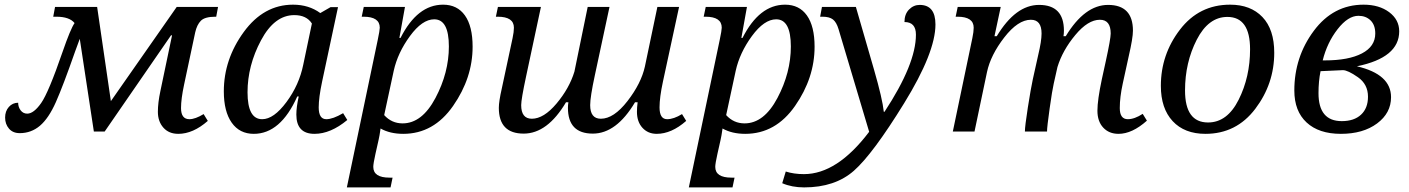

<svg xmlns="http://www.w3.org/2000/svg" viewBox="-20 -566 6061 826"><path d="M720.2 -414.1H715.8L430.2 0H383.8L323.2 -398.9Q314.9 -377.9 303.2 -344.7Q251.5 -196.8 220.5 -127Q189.5 -57.1 151.9 -25.1Q114.3 6.8 64.9 6.8Q35.2 6.8 18.6 -12.7Q2 -32.2 2 -60.1Q2 -87.9 18.1 -106Q34.2 -124 58.1 -124Q58.1 -105.5 68.8 -91.3Q79.6 -77.1 97.2 -77.1Q125 -77.1 157 -122.6Q189 -168 249 -342.3Q283.2 -441.4 300.8 -466.8Q278.8 -494.1 222.2 -494.1H209L216.8 -536.1H397.9L457 -130.9L740.2 -536.1H918L910.2 -494.1H907.2Q861.3 -494.1 844.2 -476.8Q827.1 -459.5 819.8 -426.8L772 -202.1Q758.8 -140.1 758.8 -101.1Q758.8 -53.2 794.9 -53.2Q819.8 -53.2 856 -75.2L874 -45.9Q810.5 9.8 747.1 9.8Q706.5 9.8 682.9 -16.8Q659.2 -43.5 659.2 -85Q659.2 -124 669.9 -173.8Z M1265.1 -150.9H1258.8Q1187 9.8 1071.8 9.8Q1010.7 9.8 976.8 -38.3Q942.9 -86.4 942.9 -172.9Q942.9 -310.5 1028.6 -428.2Q1114.3 -545.9 1240.7 -545.9Q1308.6 -545.9 1357.9 -509.8L1401.9 -535.2H1434.1L1365.7 -214.8Q1351.1 -146 1351.1 -104Q1351.1 -53.2 1383.8 -53.2Q1412.1 -53.2 1456.1 -79.1L1474.1 -49.8Q1402.3 9.8 1333 9.8Q1254.9 9.8 1254.9 -73.2Q1254.9 -105 1265.1 -150.9ZM1321.8 -464.8Q1298.8 -501 1246.1 -501Q1160.6 -501 1102.8 -392.3Q1044.9 -283.7 1044.9 -168.9Q1044.9 -53.2 1107.9 -53.2Q1157.7 -53.2 1212.4 -127Q1267.1 -200.7 1284.7 -288.1Z M1668.9 198.2 1660.2 240.2H1472.2L1605 -394Q1613.8 -436 1613.8 -446.8Q1613.8 -494.1 1543.9 -494.1H1536.1L1544.9 -536.1H1722.2L1698.2 -402.8H1703.1Q1775.4 -545.9 1886.2 -545.9Q1947.3 -545.9 1980.2 -499.5Q2013.2 -453.1 2013.2 -365.2Q2013.2 -231 1929.4 -110.6Q1845.7 9.8 1714.8 9.8Q1657.7 9.8 1617.2 -13.2Q1612.8 19 1608.9 35.2L1595.2 96.2Q1585.9 137.7 1585.9 151.9Q1585.9 198.2 1655.8 198.2ZM1632.8 -70.8Q1665 -35.2 1711.9 -35.2Q1795.4 -35.2 1853.3 -144.3Q1911.1 -253.4 1911.1 -366.2Q1911.1 -482.9 1848.1 -482.9Q1796.4 -482.9 1743.7 -410.9Q1690.9 -338.9 1673.8 -261.2Z M2711.9 -126Q2631.8 8.8 2530.3 8.8Q2423.3 8.8 2423.3 -102.1Q2423.3 -114.3 2425.3 -126H2415Q2335 8.8 2232.9 8.8Q2126 8.8 2126 -102.1Q2126 -129.4 2138.7 -185.1L2185.1 -401.9Q2190.9 -429.2 2190.9 -446.8Q2190.9 -494.1 2121.1 -494.1H2113.3L2122.1 -536.1H2307.1L2243.2 -236.8Q2222.2 -138.7 2222.2 -113.8Q2222.2 -55.2 2268.1 -55.2Q2319.3 -55.2 2374.3 -120.6Q2429.2 -186 2451.2 -257.8L2508.3 -536.1H2602.1L2539.1 -242.2Q2519 -148.9 2519 -113.8Q2519 -55.2 2564.9 -55.2Q2620.6 -55.2 2679.4 -131.1Q2738.3 -207 2754.4 -279.8L2808.1 -536.1H2901.4L2832 -214.8Q2817.4 -147 2817.4 -104Q2817.4 -53.2 2850.1 -53.2Q2878.4 -53.2 2914.1 -75.2L2932.1 -45.9Q2868.7 9.8 2805.2 9.8Q2767.6 9.8 2743.9 -16.1Q2720.2 -42 2720.2 -85Q2720.2 -103.5 2723.1 -126Z M3140.1 198.2 3131.3 240.2H2943.4L3076.2 -394Q3085 -436 3085 -446.8Q3085 -494.1 3015.1 -494.1H3007.3L3016.1 -536.1H3193.4L3169.4 -402.8H3174.3Q3246.6 -545.9 3357.4 -545.9Q3418.5 -545.9 3451.4 -499.5Q3484.4 -453.1 3484.4 -365.2Q3484.4 -231 3400.6 -110.6Q3316.9 9.8 3186 9.8Q3128.9 9.8 3088.4 -13.2Q3084 19 3080.1 35.2L3066.4 96.2Q3057.1 137.7 3057.1 151.9Q3057.1 198.2 3127 198.2ZM3104 -70.8Q3136.2 -35.2 3183.1 -35.2Q3266.6 -35.2 3324.5 -144.3Q3382.3 -253.4 3382.3 -366.2Q3382.3 -482.9 3319.3 -482.9Q3267.6 -482.9 3214.8 -410.9Q3162.1 -338.9 3145 -261.2Z M3587.4 -440.9Q3578.6 -470.2 3563.5 -482.2Q3548.3 -494.1 3518.6 -494.1H3508.3L3516.1 -536.1H3662.1L3740.2 -266.1Q3776.4 -140.6 3782.2 -85H3785.2Q3920.4 -290.5 3920.4 -417Q3920.4 -471.2 3871.1 -471.2Q3871.1 -504.9 3890.6 -524.9Q3910.2 -544.9 3936.5 -544.9Q4004.4 -544.9 4004.4 -460.9Q4004.4 -340.3 3869.6 -121.8Q3734.9 96.7 3653.6 168.5Q3572.3 240.2 3439.5 240.2Q3386.7 240.2 3345.2 222.2L3360.4 171.9Q3395.5 183.1 3438.5 183.1Q3581.5 183.1 3719.2 1Z M4484.4 0H4389.2Q4389.2 -22.5 4401.9 -103.8Q4414.6 -185.1 4423.3 -225.1L4446.3 -328.6Q4460.9 -389.2 4460.9 -421.9Q4460.9 -481 4415 -481Q4359.4 -481 4300.5 -405Q4241.7 -329.1 4226.1 -255.9L4172.4 0H4079.1L4163.1 -401.9Q4168.9 -429.7 4168.9 -446.8Q4168.9 -494.1 4099.1 -494.1H4091.3L4100.1 -536.1H4285.2L4258.3 -410.2H4268.1Q4349.1 -544.9 4450.2 -544.9Q4557.1 -544.9 4557.1 -434.1Q4557.1 -421.9 4555.2 -410.2H4564.9Q4646.5 -544.9 4747.1 -544.9Q4854 -544.9 4854 -434.1Q4854 -402.3 4835.9 -324.2L4810.1 -206.1Q4797.4 -147.9 4797.4 -101.1Q4797.4 -53.2 4832 -53.2Q4860.8 -53.2 4896 -76.2L4914.1 -46.9Q4850.6 9.8 4792 9.8Q4751 9.8 4726.1 -17.1Q4701.2 -43.9 4701.2 -89.8Q4701.2 -135.7 4720.2 -225.1L4737.3 -303.2Q4758.3 -399.4 4758.3 -421.9Q4758.3 -481 4711.9 -481Q4660.6 -481 4606 -415.3Q4551.3 -349.6 4529.3 -277.8L4513.2 -206.1Q4506.8 -178.7 4495.6 -99.1Q4484.4 -19.5 4484.4 0Z M5272 -545.9Q5360.4 -545.9 5411.1 -492.7Q5461.9 -439.5 5461.9 -338.9Q5461.9 -205.6 5380.4 -97.9Q5298.8 9.8 5166 9.8Q5075.7 9.8 5024.9 -44.9Q4974.1 -99.6 4974.1 -196.8Q4974.1 -331.5 5056.4 -438.7Q5138.7 -545.9 5272 -545.9ZM5177.2 -39.1Q5259.8 -39.1 5308.8 -137Q5357.9 -234.9 5357.9 -354Q5357.9 -493.2 5260.3 -493.2Q5178.7 -493.2 5128.4 -395Q5078.1 -296.9 5078.1 -176.8Q5078.1 -39.1 5177.2 -39.1Z M5817.4 -280.8Q5964.4 -246.6 5964.4 -147.9Q5964.4 -79.6 5904.3 -34.9Q5844.2 9.8 5748.5 9.8Q5653.8 9.8 5601.1 -39.1Q5548.3 -87.9 5548.3 -176.8Q5548.3 -320.8 5632.1 -433.3Q5715.8 -545.9 5846.2 -545.9Q5913.1 -545.9 5956.3 -513.7Q5999.5 -481.4 5999.5 -431.2Q5999.5 -317.9 5817.4 -280.8ZM5670.4 -306.2H5680.2Q5781.7 -306.2 5839.1 -336.2Q5896.5 -366.2 5896.5 -421.9Q5896.5 -458.5 5876.2 -478.3Q5856 -498 5824.2 -498Q5779.3 -498 5734.4 -440.4Q5689.5 -382.8 5670.4 -306.2ZM5661.1 -259.8Q5652.3 -216.8 5652.3 -165Q5652.3 -44.9 5752.4 -44.9Q5805.7 -44.9 5835.4 -72.8Q5865.2 -100.6 5865.2 -149.9Q5865.2 -203.6 5821.8 -233.9Q5778.3 -264.2 5757.3 -264.2Z"/></svg>

Font: Droid Serif
Style: Italic
Weight: 400
Italic angle: -12°
Designer: Monotype Design team
Foundry: Monotype Imaging Inc.
Version: Version 1.03